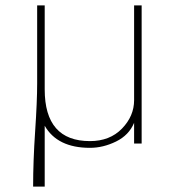

<svg xmlns="http://www.w3.org/2000/svg" viewBox="-20 -533 657 713"><path d="M118 -513H146V-201Q146 -9 314 -9Q388 -9 433 -55.5Q478 -102 478 -161V-513H506V0H478V-77Q459 -31 411 -7.5Q363 16 314 16Q193 16 146 -66V160H103Q103 66 110.5 -45.5Q118 -157 118 -223Z"/></svg>

Font: Spartan MB
Style: Regular
Weight: 250
Designer: Matt Bailey
Foundry: Matt Bailey
Version: Version 1.000